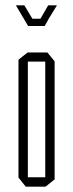

<svg xmlns="http://www.w3.org/2000/svg" viewBox="-20 -697 272 717"><path d="M84 -467V-501H157L184 -468V-467ZM76 0 49 -34V-35H149V0ZM49 -35V-474L83 -501H84V-35ZM149 0V-467H184V-27L150 0ZM131 -627 160 -677H192V-676L162 -627ZM69 -627 40 -676V-677H71L101 -627ZM85 -600 69 -627H162L147 -600Z"/></svg>

Font: Foldit ExtraLight
Style: Regular
Weight: 250
Version: Version 1.003